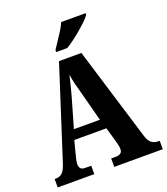

<svg xmlns="http://www.w3.org/2000/svg" viewBox="-164 -1045 1009 1159"><g transform="rotate(-20 340.0 -465.5)"><path d="M5 0V-54H13Q36 -54 53 -68Q70 -82 84 -126L273 -714H417L600 -115Q610 -82 627.5 -68Q645 -54 670 -54H680V0H368V-54H401Q417 -54 428.5 -62Q440 -70 440 -89Q440 -101 436.5 -115.5Q433 -130 431 -139L403 -235H197L176 -154Q173 -142 168.5 -123.5Q164 -105 164 -91Q164 -74 172 -64Q180 -54 201 -54H240V0ZM217 -297H384L334 -487Q325 -519 317 -551Q309 -583 304 -615Q297 -583 289 -552Q281 -521 273 -491ZM276 -784Q289 -805 306.5 -830.5Q324 -856 340.5 -882.5Q357 -909 366 -931H523V-921Q515 -908 495 -888.5Q475 -869 449.5 -847Q424 -825 397 -805Q370 -785 347 -771H276Z"/></g></svg>

Font: Noto Serif Ethiopic Condensed ExtraBold
Style: Regular
Weight: 800
Width: 3
Designer: Monotype Design Team
Foundry: Monotype Imaging Inc.
Version: Version 2.102; ttfautohint (v1.8.4.7-5d5b)